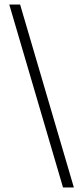

<svg xmlns="http://www.w3.org/2000/svg" viewBox="-20 -830 369 850"><path d="M259 0 21 -810H69L307 0Z"/></svg>

Font: Oswald ExtraLight
Style: Regular
Weight: 250
Designer: Vernon Adams
Foundry: Vernon Adams
Version: Version 4.103;gftools[0.9.33.dev8+g029e19f]